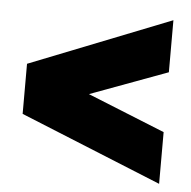

<svg xmlns="http://www.w3.org/2000/svg" viewBox="-43 -575 584 588"><g transform="rotate(5 249.5 -281.5)"><path d="M467 -30 32 -207V-361L467 -533V-373L229 -285L467 -189Z"/></g></svg>

Font: Passion One
Style: Bold
Weight: 700
Designer: Alejandro Lo Celso
Foundry: Fontstage
Version: Version 1.002